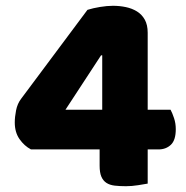

<svg xmlns="http://www.w3.org/2000/svg" viewBox="-20 -635 642 663"><path d="M282 -601Q301 -607 325.5 -611Q350 -615 370 -615Q393 -615 414.5 -610.5Q436 -606 453 -595.5Q470 -585 480 -567Q490 -549 490 -522V-256H569Q575 -245 581 -227Q587 -209 587 -189Q587 -151 570 -135Q553 -119 527 -119H490V-1Q479 1 457 4.5Q435 8 415 8Q393 8 376 6Q359 4 347.5 -3.5Q336 -11 330 -25Q324 -39 324 -63V-119H87Q64 -131 47.5 -154.5Q31 -178 31 -212Q31 -231 35.5 -254Q40 -277 53 -294ZM333 -444H329L206 -256H333Z"/></svg>

Font: Baloo Thambi 2 ExtraBold
Style: Regular
Weight: 800
Designer: Aadarsh Rajan and Ek Type
Foundry: Ek Type
Version: Version 1.640;hotconv 1.0.111;makeotfexe 2.5.65597; ttfautoh